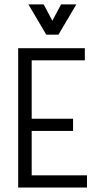

<svg xmlns="http://www.w3.org/2000/svg" viewBox="-20 -841 478 861"><path d="M61.5 -625H360.4V-570.3H122.1V-308.6H307.6V-253.9H122.1V-54.7H370.1V0H61.5ZM253.9 -821.3H322.3L242.2 -685.5H187.5L107.4 -821.3H175.8L214.8 -748Z"/></svg>

Font: Sudo Light
Style: Regular
Weight: 300
Monospace: yes
Designer: Jens Kutilek
Foundry: Jens Kutilek
Version: Version 0.040